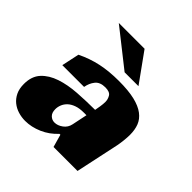

<svg xmlns="http://www.w3.org/2000/svg" viewBox="-186 -769 911 911"><g transform="rotate(45 269.5 -313.5)"><path d="M72 -393Q123 -418 176.5 -429.5Q230 -441 296 -441Q360 -441 402 -431Q444 -421 469 -402Q494 -383 504 -357Q514 -331 514 -298Q514 -279 511.5 -257Q509 -235 506 -220L459 0H298L280 -64H274Q242 -29 199.5 -10.5Q157 8 115 8Q91 8 68 1Q45 -6 27 -20.5Q9 -35 -2 -57.5Q-13 -80 -13 -112Q-13 -164 15.5 -194.5Q44 -225 90.5 -240.5Q137 -256 195.5 -260Q254 -264 313 -264Q315 -274 318 -292.5Q321 -311 321 -325Q321 -343 311.5 -358.5Q302 -374 272 -374Q237 -374 220.5 -353.5Q204 -333 199 -304H53ZM302 -217H284Q255 -217 234.5 -209.5Q214 -202 201.5 -190Q189 -178 183 -163Q177 -148 177 -133Q177 -109 189.5 -97Q202 -85 219 -85Q240 -85 260.5 -100Q281 -115 286 -140ZM101 -635H274L379 -489H286Z"/></g></svg>

Font: Racing Sans One
Style: Regular
Weight: 400
Designer: Pablo Impallari, Rodrigo Fuenzalida
Foundry: Pablo Impallari, Rodrigo Fuenzalida
Version: Version 1.001; ttfautohint (v0.8) -G 200 -r 50